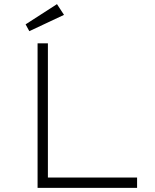

<svg xmlns="http://www.w3.org/2000/svg" viewBox="-20 -910 749 930"><path d="M162 0V-700H212V-50H644V0ZM122 -759 104 -792 256 -890 290 -838Z"/></svg>

Font: Lexend Mega ExtraLight
Style: Regular
Weight: 250
Version: Version 1.007